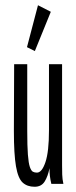

<svg xmlns="http://www.w3.org/2000/svg" viewBox="-20 -702 290 733"><path d="M112 11Q84 11 66.5 -5Q49 -21 41 -67Q33 -113 33 -202L34 -457H84V-202Q84 -144 86.5 -111.5Q89 -79 94 -64.5Q99 -50 105.5 -46.5Q112 -43 121 -43Q140 -43 153.5 -83Q167 -123 167 -205V-457H217V-71Q217 -53 217.5 -35.5Q218 -18 222 0H176Q172 -17 170.5 -30Q169 -43 169 -60Q163 -29 150.5 -9Q138 11 112 11ZM113 -507 83 -522 125 -682 174 -657Z"/></svg>

Font: Inconsolata UltraCondensed
Style: Regular
Weight: 400
Width: 1
Monospace: yes
Designer: Raph Levien, Cyreal, Brenton Simpson
Foundry: Raph Levien, Cyreal, Google
Version: Version 3.001; ttfautohint (v1.8.2.53-6de2)